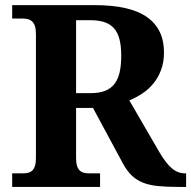

<svg xmlns="http://www.w3.org/2000/svg" viewBox="-20 -734 751 754"><path d="M27.8 -53.2H69.8Q80.1 -53.2 89.4 -55.2Q98.6 -57.1 105.7 -63.2Q112.8 -69.3 116.9 -81.3Q121.1 -93.3 121.1 -112.8V-600.1Q121.1 -620.1 116.9 -632.1Q112.8 -644 105.7 -650.4Q98.6 -656.7 89.4 -658.9Q80.1 -661.1 69.8 -661.1H27.8V-713.9H350.1Q491.7 -713.9 557.9 -666.5Q624 -619.1 624 -528.8Q624 -489.3 612.3 -458.5Q600.6 -427.7 581.3 -404.8Q562 -381.8 537.6 -366Q513.2 -350.1 487.8 -339.8L606.9 -134.8Q619.6 -113.3 631.6 -97.9Q643.6 -82.5 655.5 -72.5Q667.5 -62.5 680.2 -57.9Q692.9 -53.2 707 -53.2H710.9V0H678.2Q633.3 0 599.9 -3.4Q566.4 -6.8 541.3 -16.8Q516.1 -26.9 497.8 -44.4Q479.5 -62 463.9 -89.8L345.2 -310.1H278.8V-112.8Q278.8 -93.3 283 -81.3Q287.1 -69.3 294.2 -63.2Q301.3 -57.1 310.5 -55.2Q319.8 -53.2 330.1 -53.2H373V0H27.8ZM278.8 -368.2H335Q369.6 -368.2 392.8 -377.4Q416 -386.7 429.9 -405Q443.8 -423.3 450 -450.9Q456.1 -478.5 456.1 -515.1Q456.1 -553.2 449.2 -579.6Q442.4 -606 427.7 -622.8Q413.1 -639.6 389.6 -647.2Q366.2 -654.8 333 -654.8H278.8Z"/></svg>

Font: Droids
Style: b
Weight: 700
Foundry: Ascender Corporation
Version: Version 1.00 build 113